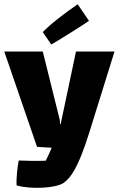

<svg xmlns="http://www.w3.org/2000/svg" viewBox="-21 -702 558 902"><path d="M397 -604 344 -682C288 -644 213 -587 180 -551L220 -493C275 -525 368 -584 397 -604ZM336 -460 264 -119H261L260 -138L180 -460H-1L153 -12L222 -8C214 11 204 33 194 53C145 55 97 53 67 52C61 81 55 135 57 169C121 188 241 183 278 157C311 134 347 85 397 -75L517 -460Z"/></svg>

Font: FilmFarsi_V5 Display
Style: Regular
Weight: 400
Designer: Borna Izadpanah
Foundry: Borna Izadpanah
Version: Version 1.000;PS 001.000;hotconv 1.0.88;makeotf.lib2.5.64775